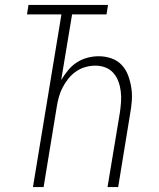

<svg xmlns="http://www.w3.org/2000/svg" viewBox="-20 -755 640 775"><path d="M113 0 228 -697H89L95 -735H416L410 -697H271L227 -432Q239 -452 254.5 -471Q270 -490 290 -503Q310 -516 333 -522Q356 -528 378 -528Q405 -528 429.5 -519.5Q454 -511 471 -493Q488 -475 497 -451Q506 -427 510 -401Q514 -375 512 -348Q510 -321 505 -294L457 0H414L464 -301Q467 -322 468.5 -343.5Q470 -365 467.5 -386Q465 -407 458 -426Q451 -445 438 -460Q425 -475 406 -482.5Q387 -490 365 -490Q345 -490 325 -484.5Q305 -479 287 -466.5Q269 -454 255.5 -437Q242 -420 232.5 -401.5Q223 -383 217.5 -363Q212 -343 209 -323L156 0Z"/></svg>

Font: Iosevka Aile XLt Obl
Style: Regular
Weight: 200
Italic angle: -9°
Designer: Belleve Invis
Foundry: Belleve Invis
Version: Version 31.1.0; ttfautohint (v1.8.4)